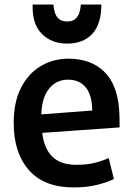

<svg xmlns="http://www.w3.org/2000/svg" viewBox="-20 -804 584 841"><path d="M504 -246Q504 -275 503.5 -291.5Q503 -308 502 -322Q494 -435 435.5 -491Q377 -547 280 -547Q213 -547 158.5 -514.5Q104 -482 72 -419.5Q40 -357 40 -265Q40 -135 106.5 -59Q173 17 303 17Q362 17 408 5Q454 -7 479 -20L456 -112Q434 -101 398 -91.5Q362 -82 315 -82Q246 -82 209.5 -117.5Q173 -153 165 -222ZM384 -320 161 -303Q163 -375 194.5 -415Q226 -455 278 -455Q328 -455 355.5 -421.5Q383 -388 384 -320ZM274 -613Q345 -613 384.5 -656Q424 -699 424 -784H334Q333 -767 328 -750Q323 -733 310.5 -721.5Q298 -710 274 -710Q250 -710 237.5 -721.5Q225 -733 220 -750Q215 -767 214 -784H123Q120 -700 162.5 -656.5Q205 -613 274 -613Z"/></svg>

Font: Repo DemiBold
Style: Regular
Weight: 600
Designer: Stefan Peev
Foundry: Context Ltd
Version: Version 1.502